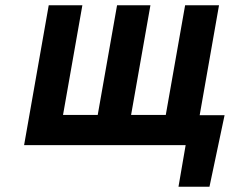

<svg xmlns="http://www.w3.org/2000/svg" viewBox="-20 -548 903 725"><path d="M291 -528H164L71 0H681L654 157H771L828 -113H734L807 -528H679L606 -114H475L548 -528H422L349 -114H218Z"/></svg>

Font: Asimov
Style: NarIt
Weight: 500
Designer: Google
Version: Version 2.000980; 2014